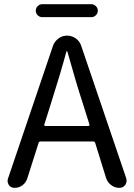

<svg xmlns="http://www.w3.org/2000/svg" viewBox="-20 -905 646 925"><path d="M419.9 -884.8Q432.6 -884.8 441.9 -875.5Q451.2 -866.2 451.2 -853.5Q451.2 -840.8 441.9 -831.5Q432.6 -822.3 419.9 -822.3H183.6Q170.9 -822.3 161.6 -831.5Q152.3 -840.8 152.3 -853.5Q152.3 -866.2 161.6 -875.5Q170.9 -884.8 183.6 -884.8ZM193.4 -304.7Q192.4 -302.7 193.8 -300.3Q195.3 -297.9 198.2 -297.9H405.3Q408.2 -297.9 410.2 -300.3Q412.1 -302.7 411.1 -304.7L377.9 -410.2Q347.7 -502 304.7 -656.2Q303.7 -658.2 301.8 -658.2Q299.8 -658.2 299.8 -656.2Q272.5 -554.7 226.6 -410.2ZM554.7 0Q533.2 0 515.6 -13.2Q498 -26.4 491.2 -46.9L438.5 -216.8Q435.5 -223.6 428.7 -223.6H175.8Q168 -223.6 166 -216.8L111.3 -44.9Q104.5 -24.4 87.9 -12.2Q71.3 0 49.8 0Q32.2 0 22.5 -13.7Q16.6 -23.4 16.6 -33.2Q16.6 -39.1 18.6 -44.9L235.4 -684.6Q243.2 -706.1 261.7 -719.7Q280.3 -733.4 303.2 -733.4Q326.2 -733.4 345.2 -719.7Q364.3 -706.1 371.1 -684.6L587.9 -46.9Q589.8 -40 589.8 -34.2Q589.8 -24.4 584 -14.6Q573.2 0 554.7 0Z"/></svg>

Font: Gen Jyuu Gothic Regular
Style: Regular
Weight: 400
Designer: [Source Han Sans]
Ryoko NISHIZUKA  (kana & ideographs); Paul D. Hunt (Latin, Greek & Cyrillic); Wenlong ZHANG  (bopomofo
Version: Version 1.002.20150607